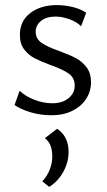

<svg xmlns="http://www.w3.org/2000/svg" viewBox="-20 -443 418 753"><path d="M37 -31 57 -87Q80 -65 115.5 -51.5Q151 -38 185 -38Q225 -38 249 -58Q273 -78 273 -107Q273 -138 249.5 -154.5Q226 -171 178 -188Q138 -203 115 -215Q92 -227 75 -249Q58 -271 58 -306Q58 -361 99 -392Q140 -423 202 -423Q234 -423 265 -415.5Q296 -408 318 -393L298 -340Q280 -358 251.5 -368Q223 -378 198 -378Q162 -378 141 -361Q120 -344 120 -319Q120 -291 143 -275Q166 -259 212 -243Q253 -228 277.5 -215Q302 -202 319.5 -179Q337 -156 337 -120Q337 -85 318 -55.5Q299 -26 264 -8.5Q229 9 182 9Q139 9 100.5 -2.5Q62 -14 37 -31ZM185 171Q185 120 156 99L204 62Q249 92 249 153Q249 193 228.5 230.5Q208 268 173 290L146 268Q165 248 175 222.5Q185 197 185 171Z"/></svg>

Font: LXGW Bright TC
Style: Regular
Weight: 400
Designer: Christian Thalmann (Catharsis Fonts)
Foundry: LXGW / Christian Thalmann (Catharsis Fonts) / Fontworks Inc.
Version: Version 5.501